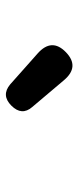

<svg xmlns="http://www.w3.org/2000/svg" viewBox="177 -1116 271 666"><g transform="rotate(90 313.0 -782.5)"><path d="M272 -682 209 -738 165 -777Q110 -826 160.5 -875Q211 -924 258 -868L351 -758Q382 -722 346 -686Q310 -650 272 -682Z"/></g></svg>

Font: GenSenRounded JP B
Style: Regular
Weight: 700
Version: Version 1.501;PS 1;hotconv 16.6.51;makeotf.lib2.5.65220